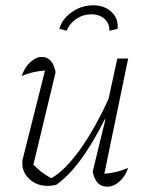

<svg xmlns="http://www.w3.org/2000/svg" viewBox="-20 -700 564 725"><path d="M330 -52 378 -249 376 -250Q284 -66 192 -2Q174 2 160 2Q120 2 92 -23Q64 -48 64 -85Q64 -97 68 -108L150 -434Q101 -430 62 -413Q73 -446 94.5 -465.5Q116 -485 138 -485Q179 -485 190 -427L106 -78Q140 -44 174 -27Q226 -57 282 -135Q338 -213 390 -327L423 -479H464L374 -44Q420 -47 464 -66Q453 -34 431 -14.5Q409 5 385 5Q341 5 330 -52ZM332 -680Q375 -680 401.5 -654.5Q428 -629 424 -591L393 -584Q394 -611 375 -628.5Q356 -646 325 -646Q294 -646 268.5 -629Q243 -612 232 -584L204 -591Q215 -629 251.5 -654.5Q288 -680 332 -680Z"/></svg>

Font: Piazzolla ExtraLight
Style: Italic
Weight: 200
Italic angle: -11.3°
Designer: Juan Pablo del Peral
Foundry: Huerta Tipografica
Version: Version 1.330